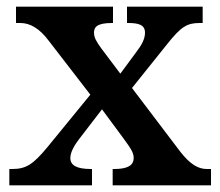

<svg xmlns="http://www.w3.org/2000/svg" viewBox="-20 -556 661 576"><path d="M8 0H256V-49H253C210 -49 191 -60 191 -82C191 -100 204 -121 216 -137L286 -228L351 -140C377 -105 381 -95 381 -82C381 -60 363 -49 323 -49H318V0H613V-49H600C575 -49 550 -63 520 -102L376 -292L481 -423C523 -476 541 -487 579 -487H588V-536H361V-487H364C395 -487 415 -482 415 -458C415 -440 406 -422 389 -400L341 -335L283 -412C268 -433 262 -444 262 -458C262 -474 270 -487 316 -487H319V-536H28V-487H41C71 -487 99 -470 126 -434L251 -272L121 -113C80 -64 59 -49 17 -49H8Z"/></svg>

Font: Noto Serif SemiBold
Style: Regular
Weight: 600
Designer: Monotype Design Team
Foundry: Monotype Imaging Inc.
Version: Version 2.013